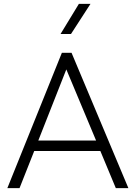

<svg xmlns="http://www.w3.org/2000/svg" viewBox="-20 -973 702 993"><path d="M18 0 300 -700H350L644 0H579L499 -192H157L81 0ZM178 -246H477L323 -614ZM293 -797 388 -953H448L347 -797Z"/></svg>

Font: Geologica Thin Roman Thin
Style: Regular
Weight: 250
Version: Version 1.010;gftools[0.9.28]